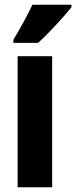

<svg xmlns="http://www.w3.org/2000/svg" viewBox="-20 -786 320 806"><path d="M280 -756V-766H116C95 -722 69 -673 36 -619V-606H140C189 -651 253 -721 280 -756ZM199 0V-550H54V0Z"/></svg>

Font: Noto Sans Lao UI ExtCond ExtBd
Style: Regular
Weight: 800
Width: 2
Designer: Monotype Design Team
Foundry: Monotype Imaging Inc.
Version: Version 2.000